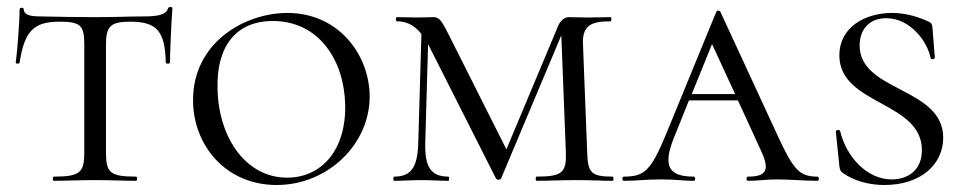

<svg xmlns="http://www.w3.org/2000/svg" viewBox="-20 -517 2752 549"><path d="M150 -455C211 -455 221 -444 221 -389V-81C221 -23 208 -12 134 -12C130 -12 130 0 134 0C166 0 208 -2 251 -2C298 -2 337 0 369 0C373 0 373 -12 369 -12C295 -12 283 -23 283 -81V-387C283 -441 294 -455 353 -455C429 -455 452 -427 454 -338C454 -334 466 -334 466 -338C466 -364 470 -458 473 -494C473 -498 462 -498 461 -494C454 -473 429 -470 384 -470C350 -470 314 -468 251 -468C196 -468 143 -469 100 -470C81 -470 48 -470 48 -490C48 -497 36 -496 36 -490C36 -452 29 -367 25 -338C25 -334 36 -334 36 -338C50 -427 75 -455 150 -455Z M771 12C917 12 1037 -104 1037 -241C1037 -359 949 -480 802 -480C679 -480 532 -395 532 -231C532 -101 626 12 771 12ZM801 -9C682 -9 604 -125 602 -265C599 -387 657 -457 760 -457C891 -457 964 -346 967 -218C970 -85 897 -9 801 -9Z M1732 -12C1670 -12 1661 -23 1659 -81L1647 -389C1644 -446 1672 -456 1726 -456C1729 -456 1729 -468 1726 -468C1705 -468 1689 -467 1659 -467C1636 -467 1615 -468 1606 -468C1595 -468 1582 -458 1576 -443L1428 -90L1264 -416C1242 -460 1236 -468 1218 -468C1209 -468 1191 -467 1170 -467C1157 -467 1134 -468 1115 -468C1111 -468 1111 -456 1115 -456C1136 -456 1161 -450 1185 -420L1176 -109C1174 -39 1156 -12 1107 -12C1104 -12 1104 0 1107 0C1130 0 1158 -2 1185 -2C1215 -2 1239 0 1262 0C1265 0 1265 -12 1262 -12C1213 -12 1194 -39 1196 -109L1204 -390L1207 -385L1398 -7C1400 -2 1411 -2 1413 -7L1585 -416L1598 -81C1600 -23 1587 -12 1514 -12C1511 -12 1511 0 1514 0C1546 0 1583 -2 1629 -2C1667 -2 1704 0 1732 0C1735 0 1735 -12 1732 -12Z M2317 -12C2265 -12 2248 -32 2200 -137L2040 -483C2037 -488 2030 -488 2028 -483L1884 -132C1841 -29 1823 -12 1764 -12C1758 -12 1758 0 1764 0C1803 0 1824 -4 1871 -4C1913 -4 1931 0 1964 0C1969 0 1969 -12 1964 -12C1895 -12 1873 -39 1907 -123L1950 -230H2090L2157 -84C2183 -28 2168 -12 2119 -12C2113 -12 2113 0 2119 0C2147 0 2171 -4 2201 -4C2238 -4 2280 0 2317 0C2323 0 2323 -12 2317 -12ZM1958 -248 2016 -391 2082 -248Z M2438 -387C2438 -431 2464 -465 2514 -465C2583 -465 2632 -398 2641 -351C2642 -346 2653 -347 2653 -353L2646 -440C2645 -449 2643 -452 2631 -457C2596 -473 2561 -480 2531 -480C2452 -480 2380 -438 2380 -359C2380 -216 2616 -228 2616 -88C2616 -25 2570 -4 2530 -4C2459 -4 2400 -68 2382 -143C2380 -147 2369 -146 2370 -140L2380 -43C2381 -33 2383 -27 2389 -23C2423 1 2466 12 2509 12C2614 12 2677 -48 2677 -123C2677 -268 2438 -254 2438 -387Z"/></svg>

Font: Cormorant SC
Style: Regular
Weight: 400
Designer: Christian Thalmann (Catharsis Fonts)
Version: Version 1.000;PS 001.000;hotconv 1.0.70;makeotf.lib2.5.58329